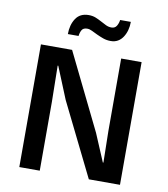

<svg xmlns="http://www.w3.org/2000/svg" viewBox="-89 -896 848 971"><g transform="rotate(10 334.5 -410.5)"><path d="M76 -630H236L428 -238L488 -96H491L488 -258V-630H593V0H433L248 -375L181 -539H178L181 -354V0H76ZM201 -705Q201 -752 222.5 -785Q244 -818 289 -818Q309 -818 325 -811.5Q341 -805 355.5 -797Q370 -789 383.5 -782.5Q397 -776 412 -776Q430 -776 438.5 -790Q447 -804 449 -821H504Q504 -798 498.5 -778Q493 -758 482.5 -742Q472 -726 456.5 -717Q441 -708 420 -708Q399 -708 381 -714.5Q363 -721 347 -728.5Q331 -736 318 -742.5Q305 -749 293 -749Q273 -749 265.5 -736Q258 -723 256 -705Z"/></g></svg>

Font: Mukta Medium
Style: Regular
Weight: 500
Designer: Girish Dalvi and Yashodeep Gholap
Foundry: Ek Type
Version: Version 2.538;PS 1.002;hotconv 16.6.51;makeotf.lib2.5.65220;